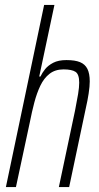

<svg xmlns="http://www.w3.org/2000/svg" viewBox="-20 -763 402 783"><path d="M4 0 160 -743H202L140 -451H145Q152 -466 164 -481Q176 -496 197 -507Q218 -518 251 -518Q286 -518 306.5 -509.5Q327 -501 336.5 -482Q346 -463 346 -431Q346 -411 341.5 -381.5Q337 -352 330 -322L262 0H220L286 -312Q294 -352 298.5 -379.5Q303 -407 303 -426Q303 -460 288 -470Q273 -480 239 -480Q205 -480 182 -462Q159 -444 144.5 -413.5Q130 -383 120 -345Q110 -307 102 -266L45 0Z"/></svg>

Font: Saira ExtraCondensed ExtraLight
Style: Italic
Weight: 250
Width: 2
Italic angle: -12°
Designer: Hector Gatti with collaboration of the Omnibus-Type team
Foundry: Omnibus-Type
Version: Version 1.101